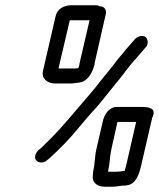

<svg xmlns="http://www.w3.org/2000/svg" viewBox="-20 -673 604 729"><path d="M137 -56C145 -56 153 -59 159 -65L169 -73C209 -110 241 -142 277 -186C302 -216 325 -243 350 -270C372 -295 402 -335 423 -360C439 -378 464 -413 479 -431C491 -444 508 -465 521 -479L532 -492C546 -505 541 -525 533 -532C521 -541 502 -535 492 -524C480 -511 469 -497 457 -484C439 -460 433 -457 412 -428C389 -398 369 -376 345 -344C308 -299 273 -260 235 -215C202 -176 172 -146 137 -112L127 -104C121 -98 116 -91 114 -83C110 -67 121 -56 137 -56ZM421 -21H391C390 -22 391 -24 391 -26C398 -56 396 -76 403 -107L426 -210H497L460 -49C458 -42 457 -35 454 -28V-25C453 -24 451 -24 450 -24C440 -22 431 -21 421 -21ZM518 -267H425C395 -267 377 -242 370 -211L346 -107C339 -76 341 -53 334 -24C333 -15 332 -6 332 2C334 23 351 36 379 36H408C415 36 422 35 428 34L443 32C449 32 455 32 460 31C496 27 508 -9 517 -49L557 -222C557 -223 558 -224 557 -225C559 -228 561 -231 561 -233C572 -262 545 -267 518 -267ZM320 -596 284 -441C283 -435 281 -430 281 -425C281 -423 280 -420 278 -417V-415C276 -414 275 -414 274 -414C270 -413 265 -413 261 -413H202L245 -596ZM189 -356H248C255 -356 262 -357 269 -358L283 -360C312 -364 331 -395 339 -429C339 -433 340 -437 341 -441L382 -621C385 -635 376 -649 361 -649H358C354 -652 349 -653 344 -653H251C222 -653 197 -639 191 -611L143 -403C137 -376 159 -356 189 -356Z"/></svg>

Font: Electronic
Style: It
Weight: 400
Version: Version 1.011